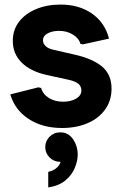

<svg xmlns="http://www.w3.org/2000/svg" viewBox="-20 -544 538 840"><path d="M251 16Q166 16 105.5 -23.5Q45 -63 25 -131L148 -162L160 -159Q168 -131 194.5 -115Q221 -99 256 -99Q290 -99 313 -112.5Q336 -126 336 -148Q336 -167 322 -178Q308 -189 280 -195L184 -216Q113 -232 74.5 -270.5Q36 -309 36 -365Q36 -413 63 -448.5Q90 -484 137.5 -504Q185 -524 245 -524Q326 -524 382.5 -484.5Q439 -445 457 -375L343 -350L332 -352Q325 -377 298.5 -393Q272 -409 239 -409Q209 -409 188.5 -398Q168 -387 168 -367Q168 -354 179.5 -342.5Q191 -331 215 -326L311 -304Q388 -286 428 -251.5Q468 -217 468 -156Q468 -104 440 -65Q412 -26 363 -5Q314 16 251 16ZM191 276V208Q217 202 232 186.5Q247 171 247 150Q247 131 241 118L288 95Q292 107 292 120Q292 139 282 148.5Q272 158 260.5 161Q249 164 244 164Q216 164 197 145Q178 126 178 100Q178 73 197 54Q216 35 244 35Q279 35 299.5 65Q320 95 320 133Q320 159 307.5 190Q295 221 266.5 245Q238 269 191 276Z"/></svg>

Font: Fustat ExtraBold
Style: Regular
Weight: 800
Designer: Mohamed Gaber, Khaled Hosny, Laura Garcia Mut
Foundry: Kief Type Foundry, Alif Type Foundry, Hard Type Foundry
Version: Version 1.007